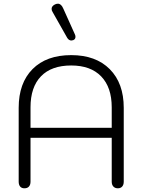

<svg xmlns="http://www.w3.org/2000/svg" viewBox="-20 -1008 769 1038"><path d="M81 -26V-425Q81 -559 156 -634.5Q231 -710 365 -710Q498 -710 573.5 -634Q649 -558 649 -425V-26Q649 -9 640.5 0.5Q632 10 617 10Q602 10 593 0.5Q584 -9 584 -26V-263H145V-26Q145 -9 136.5 0.5Q128 10 112 10Q97 10 89 0.5Q81 -9 81 -26ZM584 -317V-428Q584 -536 527 -595Q470 -654 365 -654Q258 -654 201.5 -595.5Q145 -537 145 -428V-317ZM366 -789Q352 -789 343 -804L265 -942Q259 -951 259 -960Q259 -975 277 -984Q285 -988 293 -988Q311 -988 322 -962L385 -822Q388 -816 388 -809Q388 -796 376 -791Q370 -789 366 -789Z"/></svg>

Font: Kodchasan Light
Style: Regular
Weight: 300
Version: Version 1.000; ttfautohint (v1.6)